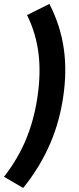

<svg xmlns="http://www.w3.org/2000/svg" viewBox="-32 -847 403 976"><path d="M105.5 -770.5C167 -645.5 181.2 -514.2 159.2 -359.4C136.7 -203.1 85 -72.3 -11.7 51.8L85.9 108.4C206.1 -41 266.6 -194.8 290 -359.4C313.5 -522.5 296.9 -675.8 219.2 -827.1Z"/></svg>

Font: Winston SemiBold
Style: Italic
Weight: 600
Italic angle: -8.13011°
Designer: Vernon Adams, Kim Jin-seong, David Berlow, Cristiano Sobral
Foundry: The Winston Project Authors
Version: Version 3.004